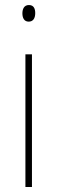

<svg xmlns="http://www.w3.org/2000/svg" viewBox="-20 -743 226 763"><path d="M95 -723C75 -723 69 -706 69 -690C69 -672 76 -657 94 -657C112 -657 120 -671 120 -691C120 -707 115 -723 95 -723ZM107 -527H81V0H107Z"/></svg>

Font: Noto Sans Malayalam Condensed Thin
Style: Regular
Weight: 100
Width: 3
Designer: Jelle Bosma - Monotype Design Team
Foundry: Monotype Imaging Inc.
Version: Version 2.104